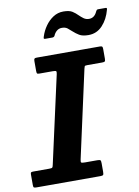

<svg xmlns="http://www.w3.org/2000/svg" viewBox="-135 -1058 817 1127"><g transform="rotate(-10 274.0 -495.0)"><path d="M445.5 -827.5Q410 -827.5 390.8 -839.2Q371.5 -851 357 -864.5Q343.5 -877 331 -886.8Q318.5 -896.5 298 -896.5Q280 -896.5 267 -885.5Q254 -874.5 247 -857Q242 -850 233 -850H192Q183 -850 182.8 -853.8Q182.5 -857.5 185 -865Q195 -897 214.8 -925.2Q234.5 -953.5 262 -971.5Q289.5 -989.5 323 -989.5Q358.5 -989.5 376.2 -978Q394 -966.5 407.5 -952.5Q419.5 -940.5 433.2 -930.5Q447 -920.5 465 -920.5Q497.5 -920.5 513 -956Q516 -961.5 518.2 -964.2Q520.5 -967 527.5 -967H570.5Q577 -967 578 -964.5Q579 -962 577.5 -956Q563 -900.5 529 -864Q495 -827.5 445.5 -827.5ZM-30 -17V-80.5Q-30 -90.5 -26.2 -92.8Q-22.5 -95 -12.5 -95H80.5Q96.5 -95 100 -98.2Q103.5 -101.5 106 -114.5L221.5 -634.5Q224.5 -648 221.2 -651.5Q218 -655 201 -655H122.5Q110.5 -655 108 -658.5Q105.5 -662 105.5 -674.5V-732Q105.5 -743 108.8 -746.5Q112 -750 122.5 -750H498.5Q509.5 -750 512.5 -746.5Q515.5 -743 515.5 -731.5V-674Q515.5 -661 511.5 -658Q507.5 -655 495 -655H407.5Q393.5 -655 391.5 -651.5Q389.5 -648 387 -637L272.5 -116.5Q269 -101.5 273 -98.2Q277 -95 295.5 -95H368Q383 -95 386.5 -91.2Q390 -87.5 390 -73V-22.5Q390 -8 386.5 -4Q383 0 369.5 0H-10.5Q-22 0 -26 -2.5Q-30 -5 -30 -17Z"/></g></svg>

Font: Besley*
Style: Bold Italic
Weight: 700
Italic angle: -13°
Designer: Owen Earl
Foundry: indestructible type*
Version: Version 2.000; ttfautohint (v1.8.3)